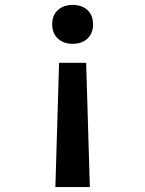

<svg xmlns="http://www.w3.org/2000/svg" viewBox="-20 -550 590 780"><path d="M220 -295H330L345 210H205ZM275 -530Q313 -530 335.5 -509Q358 -488 358 -451Q358 -415 335.5 -393.5Q313 -372 275 -372Q238 -372 215 -393.5Q192 -415 192 -451Q192 -488 215 -509Q238 -530 275 -530Z"/></svg>

Font: M PLUS Code Latin SemiExpanded Medium
Style: Regular
Weight: 500
Width: 6
Designer: Coji Morishita
Foundry: UNDERFOREST DESIGN
Version: Version 1.002; ttfautohint (v1.8.3)